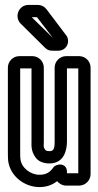

<svg xmlns="http://www.w3.org/2000/svg" viewBox="-20 -729 400 780"><path d="M252 -31C252 -69 208 -65 197 -49C184 -31 170 -19 140 -19C104 -19 67 -47 63 -83C62 -89 62 -101 62 -118V-451H108V-154C108 -142 105 -116 124 -90C137 -71 160 -65 181 -65C243 -65 252 -124 252 -154V-451H298V-25H252ZM249 25H301C327 25 348 4 348 -22V-454C348 -480 327 -501 301 -501H249C223 -501 202 -480 202 -454V-154C202 -124 197 -115 181 -115C168 -115 165 -119 164 -120C155 -132 158 -134 158 -154V-454C158 -480 137 -501 111 -501H59C33 -501 12 -480 12 -454V-118C12 -101 12 -89 13 -77C21 -11 82 31 140 31C170 31 193 22 212 7C220 17 234 25 249 25ZM195 -575 109 -659H130C131 -659 131 -658 131 -658ZM195 -523H217C251 -523 269 -562 247 -588L170 -690C160 -703 148 -709 132 -709H96C55 -709 37 -660 64 -633L162 -536C173 -525 181 -523 195 -523Z"/></svg>

Font: DIN Rundschrift
Style: EngKont
Weight: 400
Width: 3
Version: Version 1.027